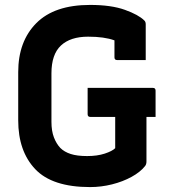

<svg xmlns="http://www.w3.org/2000/svg" viewBox="-20 -740 690 780"><path d="M336 -383H601Q612 -383 612 -372V-265H575V-84Q575 -72 569 -65Q550 -41 514.5 -21.5Q479 -2 435 9Q391 20 346 20Q192 20 123 -53Q54 -126 54 -251V-447Q54 -572 127.5 -646Q201 -720 346 -720Q432 -720 487.5 -700Q543 -680 566 -657Q572 -652 572 -641V-496H456Q445 -496 445 -507V-576Q404 -591 338 -591Q266 -591 227.5 -555Q189 -519 189 -442V-245Q189 -208 199 -182Q209 -156 225 -139Q241 -123 267 -114.5Q293 -106 334 -106Q375 -106 405.5 -116Q436 -126 448 -138V-265H347Q336 -265 336 -276Z"/></svg>

Font: Recursive Sn Lnr St
Style: Bold
Weight: 700
Version: Version 1.079;hotconv 1.0.112;makeotfexe 2.5.65598; ttfautoh